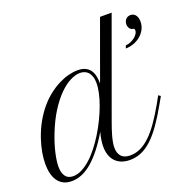

<svg xmlns="http://www.w3.org/2000/svg" viewBox="-174 -974 1099 1121"><g transform="rotate(-20 375.5 -413.5)"><path d="M-2 -285.2Q15.6 -337.9 40 -381.1Q64.5 -424.3 93 -458Q121.6 -491.7 153.1 -516.1Q184.6 -540.5 216.1 -556.4Q247.6 -572.3 278.1 -580.1Q308.6 -587.9 335.4 -587.9Q363.3 -587.9 381.8 -579.3Q400.4 -570.8 411.9 -555.4Q423.3 -540 428.2 -518.3Q433.1 -496.6 433.1 -470.2L565.9 -835.9H638.2L420.4 -236.8Q413.6 -217.8 406.7 -197.8Q399.9 -177.7 394.8 -158.7Q389.6 -139.6 386.5 -121.8Q383.3 -104 383.3 -88.9Q383.3 -55.2 401.1 -35.2Q418.9 -15.1 456.5 -15.1Q489.3 -15.1 519.8 -29.3Q550.3 -43.5 580.3 -72Q610.4 -100.6 640.6 -143.8Q670.9 -187 703.6 -244.6L728.5 -289.6L741.7 -280.3L716.3 -235.4Q680.7 -172.4 648.2 -126.2Q615.7 -80.1 583.5 -50Q551.3 -20 517.6 -5.4Q483.9 9.3 445.8 9.3Q416 9.3 393.3 0.2Q370.6 -8.8 355.2 -25.4Q339.8 -42 332 -65.4Q324.2 -88.9 324.2 -117.7Q324.2 -136.7 327.6 -158.9Q331.1 -181.2 337.9 -205.1Q273.9 -97.7 211.4 -44.2Q148.9 9.3 84.5 9.3Q54.2 9.3 33 -1.7Q11.7 -12.7 -2 -32.5Q-15.6 -52.2 -22 -78.9Q-28.3 -105.5 -28.3 -137.2Q-28.3 -171.4 -21.5 -209.2Q-14.6 -247.1 -2 -285.2ZM102.1 -15.1Q128.4 -15.1 155.8 -29.1Q183.1 -43 210.2 -67.1Q237.3 -91.3 262.7 -123.8Q288.1 -156.2 310.8 -193.1Q333.5 -230 352.5 -269Q371.6 -308.1 385.5 -345.9Q399.4 -383.8 407 -418.2Q414.6 -452.6 414.6 -480Q414.6 -504.9 408.4 -521.7Q402.3 -538.6 392.3 -549.1Q382.3 -559.6 369.4 -564Q356.4 -568.4 342.8 -568.4Q315.4 -568.4 282 -551.5Q248.5 -534.7 213.9 -500.2Q179.2 -465.8 145.8 -413.3Q112.3 -360.8 84.5 -290Q61.5 -231 50 -180.7Q38.6 -130.4 38.6 -96.7Q38.6 -58.6 54 -36.9Q69.3 -15.1 102.1 -15.1ZM650.4 -627.9Q666.5 -628.9 681.4 -635.3Q696.3 -641.6 707.8 -650.9Q719.2 -660.2 726.1 -670.7Q732.9 -681.2 732.9 -690.9Q732.9 -697.8 729 -703.1Q720.7 -703.1 714.4 -706.5Q708 -710 703.9 -715.3Q699.7 -720.7 697.5 -727.5Q695.3 -734.4 695.3 -741.7Q695.3 -749.5 697.8 -757.3Q700.2 -765.1 705.3 -771.5Q710.4 -777.8 718.3 -781.5Q726.1 -785.2 736.3 -785.2Q747.1 -785.2 755.1 -780.5Q763.2 -775.9 768.6 -768.1Q773.9 -760.3 776.4 -750.5Q778.8 -740.7 778.8 -730.5Q778.8 -702.1 766.4 -679.9Q753.9 -657.7 734.6 -642.3Q715.3 -627 691.4 -618.9Q667.5 -610.8 644.5 -610.8Z"/></g></svg>

Font: Petit Formal Script
Style: Regular
Weight: 400
Version: Version 1.001; ttfautohint (v0.8) -G 200 -r 50